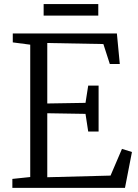

<svg xmlns="http://www.w3.org/2000/svg" viewBox="-20 -904 663 924"><path d="M125.5 -52V-689L41.5 -700V-743H542.5L556.5 -596H508.5L477.5 -692L207.5 -697V-406L391.5 -409L404.5 -492H454.5V-271H404.5L391.5 -356L207.5 -359V-51L512 -59L567 -187.5L615 -172.5L581.5 0H39.5V-43ZM453 -884.5V-829H190V-884.5Z"/></svg>

Font: Merriweather Light
Style: Regular
Weight: 300
Designer: Eben Sorkin
Foundry: Eben Sorkin
Version: Version 2.100